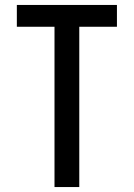

<svg xmlns="http://www.w3.org/2000/svg" viewBox="-20 -755 540 775"><path d="M200 0V-647H48V-735H452V-647H300V0Z"/></svg>

Font: Zed Sans Semibold
Style: Regular
Weight: 600
Designer: Belleve Invis
Foundry: Belleve Invis
Version: Version 1.0.0; ttfautohint (v1.8.4)